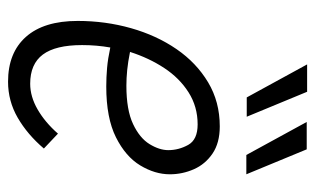

<svg xmlns="http://www.w3.org/2000/svg" viewBox="-173 -602 783 477"><g transform="rotate(90 218.5 -363.5)"><path d="M32 -165Q32 -234 50 -297.5Q68 -361 102 -410.5Q136 -460 184.5 -489Q233 -518 294 -518Q335 -518 361.5 -500Q388 -482 400.5 -453.5Q413 -425 413 -394Q413 -357 391 -320.5Q369 -284 321 -260Q273 -236 195 -236Q172 -236 149 -238Q126 -240 98 -246Q92 -212 92 -176Q92 -110 115.5 -78.5Q139 -47 188 -47Q220 -47 252 -65.5Q284 -84 312 -116L349 -81Q314 -40 272.5 -16Q231 8 183 8Q111 8 71.5 -36.5Q32 -81 32 -165ZM289 -463Q245 -463 209.5 -440.5Q174 -418 149 -380Q124 -342 109 -295Q134 -290 154 -288Q174 -286 193 -286Q253 -286 288 -302.5Q323 -319 338 -343.5Q353 -368 353 -390Q353 -416 340 -439.5Q327 -463 289 -463ZM140 -735H208L270 -585H222ZM283 -734H351L413 -584H365Z"/></g></svg>

Font: Radio Canada Condensed Light
Style: Italic
Weight: 300
Width: 3
Italic angle: -12°
Designer: Charles Daoud, Etienne Aubert Bonn, Alexandre Saumier Demers, Jacques Le Bailly
Foundry: Radio-Canada
Version: Version 2.104; ttfautohint (v1.8.4.7-5d5b);gftools[0.9.28.de